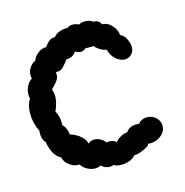

<svg xmlns="http://www.w3.org/2000/svg" viewBox="-86 -627 681 708"><g transform="rotate(-15 254.0 -273.0)"><path d="M293 0Q273 0 265 -7Q258 -4 250 -4Q231 -4 218 -17Q206 -12 197 -12Q181 -12 165.5 -20.5Q150 -29 144 -41Q125 -39 106.5 -52.5Q88 -66 85 -84Q55 -97 44 -154Q38 -159 35 -169Q32 -179 32 -189Q32 -196 33 -199Q16 -233 16 -269Q16 -302 30 -323Q28 -333 28 -338Q28 -355 36 -370.5Q44 -386 56 -393Q54 -398 54 -407Q54 -423 64.5 -436.5Q75 -450 85 -453Q89 -467 104.5 -479.5Q120 -492 137 -491Q157 -521 177 -518Q186 -530 201.5 -535Q217 -540 230 -539Q240 -546 252 -546Q264 -546 276 -540Q284 -546 298 -546Q308 -546 317 -543Q326 -540 329 -536Q337 -538 346 -532.5Q355 -527 357 -519Q374 -519 386.5 -508.5Q399 -498 405.5 -484.5Q412 -471 411 -464Q428 -456 435 -438Q442 -422 442 -410Q442 -390 427 -379Q417 -372 406 -372Q388 -372 371.5 -387Q355 -402 350 -424Q337 -426 325 -433.5Q313 -441 306 -450Q303 -449 291 -449Q280 -449 276 -450Q267 -441 256 -441Q245 -441 235 -448Q222 -428 197 -428Q184 -410 174 -400.5Q164 -391 147 -393Q148 -390 148 -384Q148 -372 142 -363Q136 -354 128.5 -346.5Q121 -339 117 -335Q122 -320 122 -307Q122 -284 108 -252Q113 -245 116.5 -232.5Q120 -220 120 -208Q120 -201 119 -198Q126 -193 131.5 -181Q137 -169 137 -158Q162 -150 178.5 -135Q195 -120 195 -107Q206 -116 219 -116Q231 -116 242.5 -110Q254 -104 260 -94Q265 -95 272 -95Q287 -95 298 -85Q302 -93 318 -102Q334 -111 344 -110Q350 -120 360.5 -125Q371 -130 383 -130Q391 -130 394 -129Q407 -145 429 -145Q448 -145 462 -132Q476 -119 476 -100Q476 -78 457.5 -63.5Q439 -49 416 -49Q407 -49 403 -50Q411 -48 401.5 -41Q392 -34 375 -27.5Q358 -21 348 -22Q339 -11 324 -5.5Q309 0 293 0Z"/></g></svg>

Font: Pangolin
Style: Regular
Weight: 400
Designer: Kevin Burke
Foundry: Google, Inc.
Version: Version 1.101